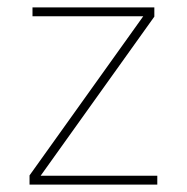

<svg xmlns="http://www.w3.org/2000/svg" viewBox="-20 -500 506 520"><path d="M60 -25 368 -456H68V-480H398V-455L90 -24H406V0H60Z"/></svg>

Font: Prompt Thin
Style: Regular
Weight: 250
Designer: Katatrad Team
Foundry: CadsonDemak
Version: Version 1.001